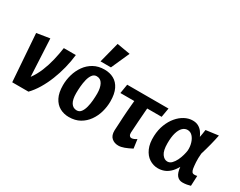

<svg xmlns="http://www.w3.org/2000/svg" viewBox="-87 -1121 1948 1560"><g transform="rotate(30 887.5 -341.5)"><path d="M74.1 0 42 -444 164 -463.7 181.7 -113.2Q215.6 -159.6 238.6 -215.4Q261.5 -271.2 275.8 -331.2Q290.1 -391.3 298.3 -450H411.1Q404.4 -388 388.3 -323.7Q372.2 -259.4 348.3 -199.5Q324.4 -139.7 293.6 -88.5Q262.7 -37.3 226.4 0Z M612 14.9Q565.6 14.9 527.1 -6.1Q488.6 -27 465.7 -71.7Q442.8 -116.4 442.8 -186.1Q442.8 -236.3 457 -285.5Q471.1 -334.7 499.9 -375.4Q528.7 -416.1 572.3 -440.5Q615.9 -464.9 673.7 -464.9Q723.4 -464.9 761.4 -443.9Q799.4 -423 821.1 -378.6Q842.9 -334.1 842.9 -263.9Q842.9 -213.7 829 -164.5Q815.1 -115.3 786.3 -74.6Q757.6 -33.9 714.5 -9.5Q671.4 14.9 612 14.9ZM641.3 -63.9Q665.9 -63.9 681.1 -84.1Q696.2 -104.3 704.3 -135.9Q712.4 -167.5 715.3 -202.3Q718.1 -237.2 718.1 -266Q718.1 -319.6 699.9 -352.9Q681.7 -386.1 644.9 -386.1Q620.3 -386.1 604.9 -365.4Q589.5 -344.7 581.6 -312.6Q573.8 -280.5 570.9 -245.9Q568.1 -211.3 568.1 -184Q568.1 -123.8 587.2 -93.9Q606.4 -63.9 641.3 -63.9ZM610.4 -505.9 659.9 -698.2 784.4 -676.9 708.1 -505.9Z M1076.5 14.9Q1039.3 14.9 1013.9 -7.3Q988.5 -29.5 989.4 -77.6Q991.8 -116.2 993.2 -145.9Q994.6 -175.7 996.1 -202.5Q997.6 -229.3 999.9 -259Q1002.2 -288.7 1005.8 -327.8Q1009.3 -366.9 1014.4 -420.9L1136.6 -438.9Q1132.1 -384.4 1127.9 -334.4Q1123.6 -284.3 1120.4 -234Q1117.2 -183.8 1113.8 -129.2Q1112.8 -112 1119.9 -101.6Q1127 -91.1 1139.2 -91.1Q1149.8 -91.1 1162 -96.2Q1174.3 -101.2 1186 -109.4L1197.4 -26.2Q1161.4 -7.3 1131.5 3.8Q1101.5 14.9 1076.5 14.9ZM878.8 -363.9 893 -450H1280.5L1265.7 -363.9Z M1447.5 13.8Q1403.9 13.8 1366.5 -10.2Q1329.1 -34.1 1307.9 -81.8Q1286.6 -129.5 1289.8 -199.6Q1292.5 -258.3 1311.4 -306.8Q1330.3 -355.3 1360.1 -390.7Q1389.8 -426.1 1426.6 -445.5Q1463.3 -464.9 1501.1 -464.9Q1532.6 -464.9 1554.7 -452.7Q1576.8 -440.6 1591.8 -420.6Q1606.8 -400.6 1616.3 -378Q1618.7 -389.1 1622.3 -411.1Q1625.9 -433 1627.9 -449.3L1744.9 -464.9Q1736.3 -421 1723.4 -370.1Q1710.4 -319.2 1694.2 -266.3Q1689.8 -219.5 1692.1 -184.8Q1694.4 -150.1 1698 -127.6Q1701.2 -109.3 1708.3 -99.4Q1715.4 -89.5 1731.2 -89.5Q1738.3 -89.5 1745.4 -90.4Q1752.4 -91.4 1756.4 -92.8L1752.2 2.3Q1737.2 6.9 1718.4 10.3Q1699.5 13.8 1678.2 13.8Q1646 13.8 1625.8 -9.7Q1605.7 -33.1 1600.1 -87.8Q1579 -49.9 1554.6 -27.6Q1530.1 -5.4 1503.4 4.2Q1476.7 13.8 1447.5 13.8ZM1486.4 -72.2Q1508.9 -72.2 1526.3 -89.9Q1543.7 -107.6 1556.5 -133.7Q1569.2 -159.9 1576.8 -187.5Q1584.5 -215.1 1586.4 -233.9Q1588.7 -269.2 1578.8 -302.2Q1569 -335.3 1549.5 -356.3Q1530 -377.4 1502.3 -377.4Q1477 -377.4 1457 -358.1Q1437 -338.8 1425.5 -299.9Q1414 -260.9 1414 -201.6Q1414 -133.1 1435.8 -102.6Q1457.5 -72.2 1486.4 -72.2Z"/></g></svg>

Font: Ancizar Sans Thin
Style: Italic
Weight: 100
Italic angle: -4°
Designer: Cesar Puertas, Viviana Monsalve, Julian Moncada, Julian Prieto, Jose Castro, Mariel Hernandez, Felipe Aragon, Sara Alarc
Version: Version 8.100